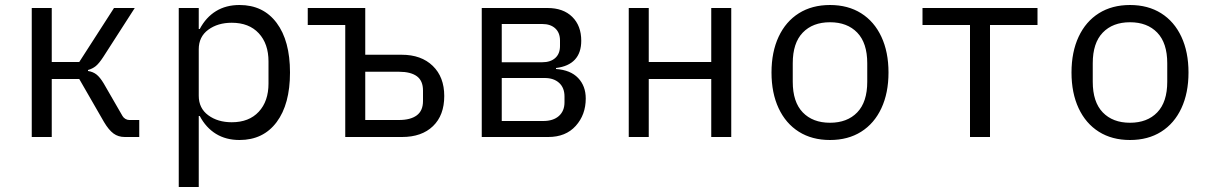

<svg xmlns="http://www.w3.org/2000/svg" viewBox="-20 -548 4840 768"><path d="M107 -516H187V-300H297L436 -516H519L393 -320Q376 -294 363 -283.5Q350 -273 332 -268V-264Q352 -261 366 -250Q380 -239 395 -214L470 -84Q474 -77 481.5 -72.5Q489 -68 497 -68H537V0H479Q453 0 434 -14Q415 -28 396 -60L297 -232H187V0H107Z M695 -516H775V-432H779Q804 -479 844 -503.5Q884 -528 938 -528Q1033 -528 1086.5 -456.5Q1140 -385 1140 -258Q1140 -131 1086.5 -59.5Q1033 12 938 12Q884 12 844 -12.5Q804 -37 779 -84H775V200H695ZM1054 -214V-302Q1054 -373 1015 -415Q976 -457 907 -457Q851 -457 813 -429Q775 -401 775 -351V-165Q775 -115 813 -87Q851 -59 907 -59Q976 -59 1015 -101Q1054 -143 1054 -214Z M1361 -448H1211V-516H1441V-329H1587Q1665 -329 1711 -284.5Q1757 -240 1757 -164Q1757 -87 1712 -43.5Q1667 0 1588 0H1361ZM1576 -68Q1622 -68 1647 -86.5Q1672 -105 1672 -144V-186Q1672 -225 1647.5 -243Q1623 -261 1576 -261H1441V-68Z M1907 -516H2170Q2233 -516 2269 -480.5Q2305 -445 2305 -385Q2305 -337 2279.5 -309.5Q2254 -282 2204 -276V-272Q2262 -268 2292.5 -236Q2323 -204 2323 -154Q2323 -89 2283 -44.5Q2243 0 2173 0H1907ZM2153 -64Q2193 -64 2215.5 -84Q2238 -104 2238 -139V-162Q2238 -197 2216.5 -216.5Q2195 -236 2159 -236H1987V-64ZM2149 -299Q2182 -299 2201 -316Q2220 -333 2220 -364V-386Q2220 -417 2201 -434.5Q2182 -452 2149 -452H1987V-299Z M2495 -516H2575V-300H2825V-516H2905V0H2825V-232H2575V0H2495Z M3066 -258Q3066 -340 3094.5 -401Q3123 -462 3175.5 -495Q3228 -528 3300 -528Q3372 -528 3424.5 -495Q3477 -462 3505.5 -401Q3534 -340 3534 -258Q3534 -176 3505.5 -115Q3477 -54 3424.5 -21Q3372 12 3300 12Q3228 12 3175.5 -21Q3123 -54 3094.5 -115Q3066 -176 3066 -258ZM3449 -221V-295Q3449 -376 3409 -417.5Q3369 -459 3300 -459Q3231 -459 3191 -417.5Q3151 -376 3151 -295V-221Q3151 -140 3191 -98.5Q3231 -57 3300 -57Q3369 -57 3409 -98.5Q3449 -140 3449 -221Z M3860 -448H3670V-516H4130V-448H3940V0H3860Z M4266 -258Q4266 -340 4294.5 -401Q4323 -462 4375.5 -495Q4428 -528 4500 -528Q4572 -528 4624.5 -495Q4677 -462 4705.5 -401Q4734 -340 4734 -258Q4734 -176 4705.5 -115Q4677 -54 4624.5 -21Q4572 12 4500 12Q4428 12 4375.5 -21Q4323 -54 4294.5 -115Q4266 -176 4266 -258ZM4649 -221V-295Q4649 -376 4609 -417.5Q4569 -459 4500 -459Q4431 -459 4391 -417.5Q4351 -376 4351 -295V-221Q4351 -140 4391 -98.5Q4431 -57 4500 -57Q4569 -57 4609 -98.5Q4649 -140 4649 -221Z"/></svg>

Font: iA Writer Duo V
Style: Regular
Weight: 400
Designer: Mike Abbink, Paul van der Laan, Pieter van Rosmalen, Oliver Reichenstein
Foundry: Information Architects Inc.
Version: Version 2.000